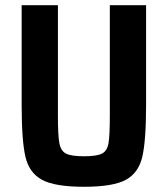

<svg xmlns="http://www.w3.org/2000/svg" viewBox="-20 -708 643 736"><path d="M63 -306V-688H202V-266Q202 -189 207.5 -159.5Q213 -130 232.5 -119.5Q252 -109 302 -109Q352 -109 371.5 -119.5Q391 -130 396 -159.5Q401 -189 401 -266V-688H540V-306Q540 -169 525.5 -107Q511 -45 462 -18.5Q413 8 302 8Q191 8 141.5 -18.5Q92 -45 77.5 -107Q63 -169 63 -306Z"/></svg>

Font: Saira Semi Condensed SemiBold
Style: Regular
Weight: 600
Width: 4
Designer: Hector Gatti with collaboration of the Omnibus-Type team
Foundry: Omnibus-Type
Version: Version 1.001; ttfautohint (v1.8)